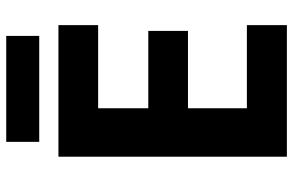

<svg xmlns="http://www.w3.org/2000/svg" viewBox="-178 -738 917 600"><g transform="rotate(-90 280.0 -438.5)"><path d="M501 0H89.8V-713.9H501V-589.8H241.2V-433.1H482.9V-309.1H241.2V-125H501ZM467.3 -877V-773.9H136.2V-877Z"/></g></svg>

Font: Open Sans
Style: Bold
Weight: 700
Designer: Monotype Design Team
Foundry: Monotype Imaging Inc.
Version: Version 3.000; ttfautohint (v1.8.4)